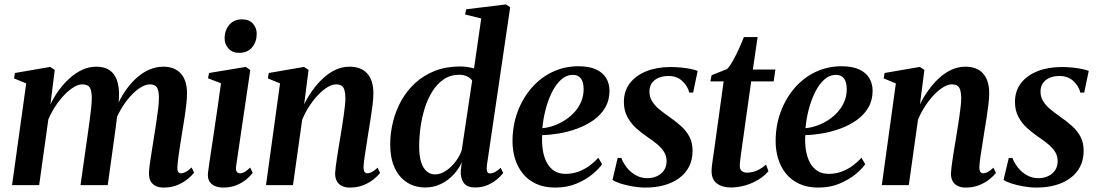

<svg xmlns="http://www.w3.org/2000/svg" viewBox="-20 -837 4962 868"><path d="M227.5 -521 208 -365Q223.5 -398 245.5 -428.2Q267.5 -458.5 294.5 -483Q321.5 -507.5 352 -521.5Q382.5 -535.5 415.5 -535.5Q452 -535.5 475.2 -519.8Q498.5 -504 509 -473.2Q519.5 -442.5 518 -398.5Q518 -391 516.8 -379.2Q515.5 -367.5 513.8 -353.8Q512 -340 509.5 -326.5L494.5 -323.5Q512.5 -372 536.8 -411Q561 -450 589.8 -477.8Q618.5 -505.5 651 -520.5Q683.5 -535.5 718 -535.5Q769.5 -535.5 797.5 -504.5Q825.5 -473.5 825.5 -415Q825.5 -393.5 822.2 -364.5Q819 -335.5 814 -303.8Q809 -272 804 -241.5Q799.5 -213.5 794.8 -183.5Q790 -153.5 786.5 -127Q783 -100.5 782 -83Q781.5 -66 786 -59.8Q790.5 -53.5 798.5 -53.5Q808 -53.5 819.5 -59.5Q831 -65.5 846 -80L857.5 -56.5Q848.5 -44.5 829.8 -28.8Q811 -13 783.5 -1Q756 11 719.5 11Q698.5 11 683.5 3.5Q668.5 -4 661 -18Q653.5 -32 653.5 -53Q653.5 -67.5 657.2 -96Q661 -124.5 666.8 -158.2Q672.5 -192 677 -223Q682 -254.5 687 -286.5Q692 -318.5 695.2 -346.8Q698.5 -375 698.5 -395Q698.5 -428 689.5 -441.8Q680.5 -455.5 657.5 -455.5Q638 -455.5 614.8 -441Q591.5 -426.5 568.2 -400.5Q545 -374.5 525 -339.8Q505 -305 491 -264L512 -341.5Q510.5 -322.5 508.5 -304.2Q506.5 -286 504 -267.8Q501.5 -249.5 499 -230L467 0H344L375.5 -222.5Q380 -254.5 384.5 -286.8Q389 -319 392 -347.2Q395 -375.5 395 -394.5Q394.5 -428.5 385.5 -442Q376.5 -455.5 352 -455.5Q333.5 -455.5 312.2 -442.2Q291 -429 269.5 -406.5Q248 -384 229.5 -355.5Q211 -327 198.5 -297L157 0H34.5L98.5 -460L43.5 -482.5L47.5 -507L207 -534.5Z M989 11Q967.5 11 951 3.8Q934.5 -3.5 926 -18.5Q917.5 -33.5 920.5 -57.5Q922 -70 926.2 -99.2Q930.5 -128.5 936.8 -169.8Q943 -211 950.2 -259.8Q957.5 -308.5 965 -360Q972.5 -411.5 979 -460.5L920.5 -483L925 -507L1091 -534.5L1111.5 -520.5L1047.5 -86.5Q1045 -68 1050.2 -60.8Q1055.5 -53.5 1064.5 -53.5Q1075 -53.5 1085.2 -59Q1095.5 -64.5 1111 -79.5L1122.5 -55.5Q1112.5 -42 1094.2 -26.5Q1076 -11 1049.5 0Q1023 11 989 11ZM1060.5 -598Q1030.5 -598 1012.8 -617.8Q995 -637.5 995.5 -664.5Q996 -701 1017 -725.2Q1038 -749.5 1074 -749.5Q1107 -749.5 1124 -729.5Q1141 -709.5 1140.5 -684Q1140.5 -648 1119.8 -623Q1099 -598 1060.5 -598Z M1355 -365.5Q1371 -398 1392.8 -428.5Q1414.5 -459 1440.8 -483.2Q1467 -507.5 1497 -521.5Q1527 -535.5 1560 -535.5Q1612.5 -535.5 1640.2 -504.8Q1668 -474 1668 -415Q1668 -393.5 1664.5 -364.5Q1661 -335.5 1656 -303.5Q1651 -271.5 1646 -241.5Q1642 -214 1637 -183.8Q1632 -153.5 1628.2 -127Q1624.5 -100.5 1623.5 -83Q1623.5 -66 1628.2 -59.8Q1633 -53.5 1640.5 -53.5Q1650 -53.5 1661.2 -59.2Q1672.5 -65 1687 -79L1698.5 -55Q1689.5 -43.5 1671 -28Q1652.5 -12.5 1625 -0.8Q1597.5 11 1561 11Q1540.5 11 1525.5 3.5Q1510.5 -4 1502.8 -18Q1495 -32 1495 -53Q1495.5 -64 1497.8 -83Q1500 -102 1503.8 -125.8Q1507.5 -149.5 1511.5 -174.5Q1515.5 -199.5 1519.5 -222.5Q1523.5 -246.5 1527.2 -270.8Q1531 -295 1534.2 -317.8Q1537.5 -340.5 1539.5 -360.2Q1541.5 -380 1541.5 -395Q1541 -417 1537 -430.2Q1533 -443.5 1524 -449.5Q1515 -455.5 1499 -455.5Q1480.5 -455.5 1459 -442Q1437.5 -428.5 1416.2 -405.8Q1395 -383 1376.5 -354.2Q1358 -325.5 1346 -295L1304.5 0H1182.5L1246 -460L1191 -482.5L1195 -507L1354.5 -534.5L1375 -521Z M2181 -88.5Q2179 -70.5 2182.2 -61.8Q2185.5 -53 2196 -53Q2206 -53 2217.5 -59Q2229 -65 2243.5 -78.5L2255 -55Q2245.5 -42 2227.5 -26.8Q2209.5 -11.5 2184.5 -0.5Q2159.5 10.5 2128 10.5Q2091 10.5 2076.2 -10.8Q2061.5 -32 2063 -64L2067.5 -103.5Q2055.5 -75 2031.5 -48.8Q2007.5 -22.5 1974.8 -6Q1942 10.5 1903 10.5Q1855 10.5 1819.2 -12.8Q1783.5 -36 1763.8 -79.5Q1744 -123 1744 -183.5Q1744 -235.5 1756.8 -286.8Q1769.5 -338 1794.8 -383Q1820 -428 1858 -462.5Q1896 -497 1946.5 -516.8Q1997 -536.5 2060.5 -536.5Q2077 -536.5 2093.5 -534Q2110 -531.5 2123 -527.5L2155.5 -753.5L2082.5 -771.5L2087.5 -795L2267.5 -817L2286.5 -804.5ZM2114.5 -472.5Q2108 -483 2092.8 -491Q2077.5 -499 2056 -499Q2016.5 -499 1986.2 -478.5Q1956 -458 1934.8 -424Q1913.5 -390 1900.2 -347.8Q1887 -305.5 1881 -260.8Q1875 -216 1875 -175.5Q1875 -131 1884.2 -103Q1893.5 -75 1909.8 -61.8Q1926 -48.5 1946.5 -48.5Q1971 -48.5 1995.2 -64.5Q2019.5 -80.5 2039 -105.8Q2058.5 -131 2067.5 -158.5Z M2702 -94.5Q2687.5 -73.5 2657.8 -49Q2628 -24.5 2585.8 -6.8Q2543.5 11 2490.5 11Q2440 11 2403.2 -6.2Q2366.5 -23.5 2343 -53Q2319.5 -82.5 2308.2 -120Q2297 -157.5 2297 -198.5Q2297 -269 2319.5 -330.2Q2342 -391.5 2382 -438.2Q2422 -485 2476.5 -511.2Q2531 -537.5 2595 -537.5Q2643.5 -537.5 2674.5 -523.2Q2705.5 -509 2720.2 -484.2Q2735 -459.5 2735.5 -427.5Q2735.5 -384 2716.2 -351Q2697 -318 2664.5 -294.8Q2632 -271.5 2592 -256.5Q2552 -241.5 2510 -234.2Q2468 -227 2431 -226Q2429 -191.5 2433.8 -159.8Q2438.5 -128 2451 -103.8Q2463.5 -79.5 2484.8 -65.2Q2506 -51 2537 -51Q2568.5 -51 2595.2 -61Q2622 -71 2644.5 -87.5Q2667 -104 2685 -124ZM2570 -498.5Q2540.5 -498.5 2516.5 -476.8Q2492.5 -455 2475 -419.5Q2457.5 -384 2446.5 -341.5Q2435.5 -299 2432 -257.5Q2459.5 -260 2486.5 -270Q2513.5 -280 2537.2 -295.8Q2561 -311.5 2579.5 -332.8Q2598 -354 2608.2 -379.5Q2618.5 -405 2618.5 -434.5Q2618 -467.5 2605.5 -483Q2593 -498.5 2570 -498.5Z M3113.5 -418.5H3096Q3089.5 -447 3065 -470.2Q3040.5 -493.5 3001.5 -493.5Q2978 -493.5 2958.8 -485.8Q2939.5 -478 2928 -462.8Q2916.5 -447.5 2916 -424.5Q2915.5 -401 2926.8 -381.5Q2938 -362 2957.8 -345.2Q2977.5 -328.5 3002.5 -311Q3033 -290 3057.5 -268.2Q3082 -246.5 3096.5 -219.5Q3111 -192.5 3111 -155.5Q3111 -114.5 3095 -83.5Q3079 -52.5 3050.2 -31.5Q3021.5 -10.5 2983 0.2Q2944.5 11 2899 11Q2869.5 11 2838.5 5.5Q2807.5 0 2783.2 -8Q2759 -16 2749 -24L2772.5 -123H2789Q2797.5 -100 2814.2 -79Q2831 -58 2854.5 -44.8Q2878 -31.5 2906.5 -31.5Q2929.5 -31.5 2949.2 -40.2Q2969 -49 2981.2 -66.2Q2993.5 -83.5 2993.5 -108Q2993.5 -132.5 2981.5 -151.2Q2969.5 -170 2948.8 -186.8Q2928 -203.5 2901.5 -221.5Q2877.5 -238 2854.2 -259.2Q2831 -280.5 2815.8 -309.2Q2800.5 -338 2800.5 -376Q2800.5 -425.5 2827.5 -460.8Q2854.5 -496 2902.2 -515Q2950 -534 3011.5 -534Q3036 -534 3060.8 -531.5Q3085.5 -529 3105 -524.8Q3124.5 -520.5 3134 -516.5Z M3335.5 -181Q3332 -158 3329.8 -140.5Q3327.5 -123 3326 -110Q3324.5 -97 3324.5 -86.5Q3324.5 -71 3333.8 -63.8Q3343 -56.5 3357 -56.5Q3381 -56.5 3403.5 -66.8Q3426 -77 3443 -93L3454 -63.5Q3436.5 -42 3409.2 -25.2Q3382 -8.5 3349.8 1Q3317.5 10.5 3283.5 10.5Q3244 10.5 3219.8 -8.5Q3195.5 -27.5 3197 -68Q3197 -73.5 3198 -83.2Q3199 -93 3201 -107Q3203 -121 3205.8 -140Q3208.5 -159 3212 -183.5L3251.5 -469H3191.5L3197 -497L3266.5 -524.5Q3279.5 -537.5 3294 -563.5Q3308.5 -589.5 3321.5 -618.5Q3334.5 -647.5 3343 -669.5H3405L3383.5 -522.5H3485.5L3477.5 -469H3376Z M3891.5 -94.5Q3877 -73.5 3847.2 -49Q3817.5 -24.5 3775.2 -6.8Q3733 11 3680 11Q3629.5 11 3592.8 -6.2Q3556 -23.5 3532.5 -53Q3509 -82.5 3497.8 -120Q3486.5 -157.5 3486.5 -198.5Q3486.5 -269 3509 -330.2Q3531.5 -391.5 3571.5 -438.2Q3611.5 -485 3666 -511.2Q3720.5 -537.5 3784.5 -537.5Q3833 -537.5 3864 -523.2Q3895 -509 3909.8 -484.2Q3924.5 -459.5 3925 -427.5Q3925 -384 3905.8 -351Q3886.5 -318 3854 -294.8Q3821.5 -271.5 3781.5 -256.5Q3741.5 -241.5 3699.5 -234.2Q3657.5 -227 3620.5 -226Q3618.5 -191.5 3623.2 -159.8Q3628 -128 3640.5 -103.8Q3653 -79.5 3674.2 -65.2Q3695.5 -51 3726.5 -51Q3758 -51 3784.8 -61Q3811.5 -71 3834 -87.5Q3856.5 -104 3874.5 -124ZM3759.5 -498.5Q3730 -498.5 3706 -476.8Q3682 -455 3664.5 -419.5Q3647 -384 3636 -341.5Q3625 -299 3621.5 -257.5Q3649 -260 3676 -270Q3703 -280 3726.8 -295.8Q3750.5 -311.5 3769 -332.8Q3787.5 -354 3797.8 -379.5Q3808 -405 3808 -434.5Q3807.5 -467.5 3795 -483Q3782.5 -498.5 3759.5 -498.5Z M4139 -365.5Q4155 -398 4176.8 -428.5Q4198.5 -459 4224.8 -483.2Q4251 -507.5 4281 -521.5Q4311 -535.5 4344 -535.5Q4396.5 -535.5 4424.2 -504.8Q4452 -474 4452 -415Q4452 -393.5 4448.5 -364.5Q4445 -335.5 4440 -303.5Q4435 -271.5 4430 -241.5Q4426 -214 4421 -183.8Q4416 -153.5 4412.2 -127Q4408.5 -100.5 4407.5 -83Q4407.5 -66 4412.2 -59.8Q4417 -53.5 4424.5 -53.5Q4434 -53.5 4445.2 -59.2Q4456.5 -65 4471 -79L4482.5 -55Q4473.5 -43.5 4455 -28Q4436.5 -12.5 4409 -0.8Q4381.5 11 4345 11Q4324.5 11 4309.5 3.5Q4294.5 -4 4286.8 -18Q4279 -32 4279 -53Q4279.5 -64 4281.8 -83Q4284 -102 4287.8 -125.8Q4291.5 -149.5 4295.5 -174.5Q4299.5 -199.5 4303.5 -222.5Q4307.5 -246.5 4311.2 -270.8Q4315 -295 4318.2 -317.8Q4321.5 -340.5 4323.5 -360.2Q4325.5 -380 4325.5 -395Q4325 -417 4321 -430.2Q4317 -443.5 4308 -449.5Q4299 -455.5 4283 -455.5Q4264.5 -455.5 4243 -442Q4221.5 -428.5 4200.2 -405.8Q4179 -383 4160.5 -354.2Q4142 -325.5 4130 -295L4088.5 0H3966.5L4030 -460L3975 -482.5L3979 -507L4138.5 -534.5L4159 -521Z M4881.5 -418.5H4864Q4857.5 -447 4833 -470.2Q4808.5 -493.5 4769.5 -493.5Q4746 -493.5 4726.8 -485.8Q4707.5 -478 4696 -462.8Q4684.5 -447.5 4684 -424.5Q4683.5 -401 4694.8 -381.5Q4706 -362 4725.8 -345.2Q4745.5 -328.5 4770.5 -311Q4801 -290 4825.5 -268.2Q4850 -246.5 4864.5 -219.5Q4879 -192.5 4879 -155.5Q4879 -114.5 4863 -83.5Q4847 -52.5 4818.2 -31.5Q4789.5 -10.5 4751 0.2Q4712.5 11 4667 11Q4637.5 11 4606.5 5.5Q4575.5 0 4551.2 -8Q4527 -16 4517 -24L4540.5 -123H4557Q4565.5 -100 4582.2 -79Q4599 -58 4622.5 -44.8Q4646 -31.5 4674.5 -31.5Q4697.5 -31.5 4717.2 -40.2Q4737 -49 4749.2 -66.2Q4761.5 -83.5 4761.5 -108Q4761.5 -132.5 4749.5 -151.2Q4737.5 -170 4716.8 -186.8Q4696 -203.5 4669.5 -221.5Q4645.5 -238 4622.2 -259.2Q4599 -280.5 4583.8 -309.2Q4568.5 -338 4568.5 -376Q4568.5 -425.5 4595.5 -460.8Q4622.5 -496 4670.2 -515Q4718 -534 4779.5 -534Q4804 -534 4828.8 -531.5Q4853.5 -529 4873 -524.8Q4892.5 -520.5 4902 -516.5Z"/></svg>

Font: Merriweather 96pt SemiBold
Style: Italic
Weight: 600
Italic angle: -7.8°
Version: Version 2.101